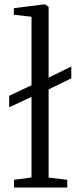

<svg xmlns="http://www.w3.org/2000/svg" viewBox="-20 -839 356 859"><path d="M42.5 0V-34.5L121 -45V-405.5L21 -359V-410.5L121 -457.5V-764L42 -773V-802.5L175 -819H182.5L197.5 -808V-491.5L299 -541.5V-488.5L197.5 -439V-44.5L281 -34.5V0Z"/></svg>

Font: Merriweather 60pt Light
Style: Regular
Weight: 300
Version: Version 2.100